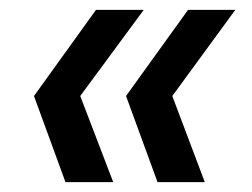

<svg xmlns="http://www.w3.org/2000/svg" viewBox="-20 -490 512 390"><path d="M300 -120 236 -295 362 -470H458L330 -295L396 -120ZM113 -120 49 -295 175 -470H272L143 -295L210 -120Z"/></svg>

Font: DM Sans 9pt Medium
Style: Italic
Weight: 500
Italic angle: -10°
Version: Version 4.004;gftools[0.9.30]